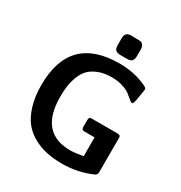

<svg xmlns="http://www.w3.org/2000/svg" viewBox="-211 -1057 1155 1227"><g transform="rotate(30 366.5 -443.5)"><path d="M355 -815V-859Q355 -888 366.5 -898.5Q378 -909 404 -909L413 -908Q423 -908 446 -908Q463 -908 472.5 -905.5Q482 -903 489.5 -892Q497 -881 497 -859V-816Q497 -790 487 -778Q477 -766 450 -766H406Q381 -766 368 -775Q355 -784 355 -815ZM60 -348Q60 -717 426 -717Q535 -717 625 -675Q648 -665 648 -654Q648 -648 634 -567Q629 -544 622 -538L617 -537Q610 -539 594.5 -552Q579 -565 561.5 -579Q544 -593 507.5 -604.5Q471 -616 426 -616Q370 -616 328 -599Q286 -582 262.5 -556.5Q239 -531 225 -493Q211 -455 206.5 -420.5Q202 -386 202 -344Q202 -78 428 -78Q460 -78 522 -89V-228H448Q437 -228 432 -232Q427 -236 426 -250V-300Q426 -311 429.5 -316Q433 -321 437.5 -322Q442 -323 451 -323H639Q650 -322 654.5 -318Q659 -314 659 -302V-49Q659 -32 644 -24Q542 22 424 22Q365 22 315 12Q265 2 216.5 -23.5Q168 -49 134.5 -89.5Q101 -130 80.5 -196Q60 -262 60 -348Z"/></g></svg>

Font: CMU Sans Serif
Style: Bold
Weight: 700
Version: Version 0.7.0